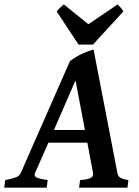

<svg xmlns="http://www.w3.org/2000/svg" viewBox="-44 -873 647 893"><path d="M181.2 -209.5 119.1 -68.8Q112.8 -53.7 127 -47.1Q141.1 -40.5 177.7 -35.6L173.3 0H-24.4L-19.5 -35.6Q11.7 -41.5 29.1 -47.9Q46.4 -54.2 52.7 -68.8L281.2 -588.4Q293.5 -598.1 307.4 -606.7Q321.3 -615.2 335.9 -622.1Q350.6 -628.9 364.7 -634Q378.9 -639.2 391.1 -643.1L502 -68.8Q503.4 -62 506.1 -56.6Q508.8 -51.3 514.4 -47.4Q520 -43.5 529.3 -40.5Q538.6 -37.6 553.2 -35.6L548.8 0H323.7L328.6 -35.6Q363.8 -38.1 377.7 -45.4Q391.6 -52.7 388.7 -68.8L362.3 -209.5ZM351.1 -268.6 307.1 -499 207 -268.6ZM388.2 -665.5H321.3L219.7 -819.8Q226.6 -829.1 236.1 -837.9Q245.6 -846.7 252.9 -852.5L367.2 -760.3L502.9 -852.5Q508.8 -847.2 516.8 -838.1Q524.9 -829.1 529.8 -819.8Z"/></svg>

Font: Gentium Basic
Style: Bold Italic
Weight: 700
Italic angle: -8°
Designer: J. Victor Gaultney and Annie Olsen
Foundry: SIL International
Version: Version 1.102; 2013; Maintenance release